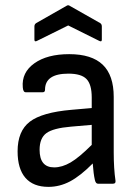

<svg xmlns="http://www.w3.org/2000/svg" viewBox="-20 -709 534 741"><path d="M124 -551.8Q112.8 -545.4 112.8 -556.2V-606.9Q112.8 -615.7 120.1 -620.1L235.8 -686Q243.2 -691.4 250 -686L366.2 -620.1Q373 -616.2 373 -606.9V-556.2Q373 -545.4 361.8 -551.8L243.2 -610.8ZM167 12.2Q108.4 12.2 78.1 -22.7Q47.9 -57.6 47.9 -125Q47.9 -203.1 95 -239.3Q142.1 -275.4 255.9 -285.2L334 -292V-333Q334 -383.3 313.7 -404.1Q293.5 -424.8 244.1 -424.8Q153.8 -424.8 153.8 -362.8Q153.8 -353 145 -353H79.1Q69.3 -353 67.9 -372.1Q63 -429.2 112.5 -464.6Q162.1 -500 247.1 -500Q334 -500 376.5 -459.2Q418.9 -418.5 418.9 -335V-121.1Q418.9 -58.1 425.8 -11.2Q427.2 0 416 0H357.9Q349.6 0 346.2 -14.2Q340.8 -37.6 337.9 -78.1Q290.5 -30.3 250.5 -9Q210.4 12.2 167 12.2ZM132.8 -130.9Q132.8 -63 189 -63Q219.7 -63 252.4 -82Q285.2 -101.1 334 -149.9V-227.1L253.9 -220.2Q185.1 -214.4 158.9 -195.1Q132.8 -175.8 132.8 -130.9Z"/></svg>

Font: Sofia Sans
Style: Regular
Weight: 400
Designer: Botio Nikoltchev, Ani Petrova
Foundry: lettersoup
Version: Version 4.100